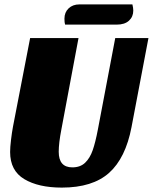

<svg xmlns="http://www.w3.org/2000/svg" viewBox="-20 -833 695 873"><path d="M261 20Q155 20 90.5 -18.5Q26 -57 26 -142Q26 -163 30 -196.5Q34 -230 39 -257L117 -660H337L259 -244Q247 -182 247 -143Q247 -72 309 -72Q345 -72 367 -93Q389 -114 401.5 -150Q414 -186 425 -244L504 -660H655L578 -255Q551 -114 476 -47Q401 20 261 20ZM586 -785Q586 -757 566.5 -739Q547 -721 510 -721H276Q273 -730 273 -748Q273 -777 292 -795Q311 -813 341 -813H582Q586 -797 586 -785Z"/></svg>

Font: Sansita ExtraBold Italic
Style: Regular
Weight: 800
Italic angle: -11°
Designer: Pablo Cosgaya
Foundry: Omnibus-Type
Version: Version 1.006